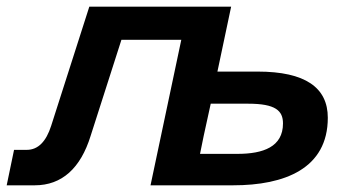

<svg xmlns="http://www.w3.org/2000/svg" viewBox="-26 -554 1058 574"><path d="M-6 0H78C159 0 215 -51 245 -148L337 -435H516L424 0H671C825 0 954 -50 954 -202C954 -292 887 -340 744 -340H624L665 -534H241L127 -178C112 -131 88 -106 54 -106H16ZM572 -94 583 -148 604 -244H716C798 -244 820 -223 820 -185C820 -115 761 -94 684 -94Z"/></svg>

Font: Geist SemiBold
Style: Italic
Weight: 600
Italic angle: -12°
Designer: Basement.studio, Andrés Briganti, Mateo Zaragoza
Foundry: Basement.studio, Vercel, Andrés Briganti, Guido Ferreyra, Mateo Zaragoza
Version: Version 1.500